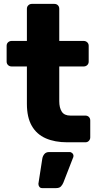

<svg xmlns="http://www.w3.org/2000/svg" viewBox="-20 -730 507 985"><path d="M325 0Q261 0 214.5 -20.5Q168 -41 143 -84.5Q118 -128 118 -197V-389H40Q29 -389 21.5 -396Q14 -403 14 -414V-495Q14 -506 21.5 -513Q29 -520 40 -520H118V-685Q118 -696 125.5 -703Q133 -710 143 -710H259Q270 -710 277 -703Q284 -696 284 -685V-520H409Q420 -520 427.5 -513Q435 -506 435 -495V-414Q435 -403 427.5 -396Q420 -389 409 -389H284V-211Q284 -177 297 -157Q310 -137 341 -137H418Q429 -137 436 -130Q443 -123 443 -112V-25Q443 -15 436 -7.5Q429 0 418 0ZM196 235Q187 235 182 228.5Q177 222 177 213L197 84Q199 71 207.5 60.5Q216 50 233 50H337Q345 50 351 56Q357 62 357 70Q357 76 354 81L305 207Q301 217 293 226Q285 235 268 235Z"/></svg>

Font: Rubik
Style: Bold
Weight: 700
Designer: Hubert and Fischer
Foundry: Hubert and Fischer
Version: Version 2.300;gftools[0.9.30]